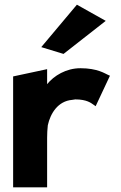

<svg xmlns="http://www.w3.org/2000/svg" viewBox="-20 -789 518 819"><path d="M156 -588 251 -559 431 -700 308 -769ZM449 -466 440 -470C428 -475 396 -498 323 -498C262 -498 210 -466 181 -430V-494L36 -463V10H181V-201C181 -220 182 -237 184 -255C195 -305 227 -358 288 -363C292 -363 297 -365 301 -365C351 -365 369 -349 378 -343L388 -336Z"/></svg>

Font: Bluebird
Style: SfBd
Weight: 700
Designer: Jasper
Foundry: Cannot Into Space Fonts
Version: Version 0.98